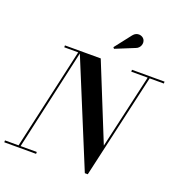

<svg xmlns="http://www.w3.org/2000/svg" viewBox="-206 -1133 1211 1288"><g transform="rotate(20 399.5 -489.5)"><path d="M576 -896C607.5 -906.5 620 -944 604.5 -968.5C591 -990.5 550 -1000.5 524.5 -967L433.5 -850L441 -841ZM-36 -13.5V0H191V-13.5H75.5L236.5 -733L542.5 10H563.5L733.5 -736.5H835V-750H602.5V-736.5H719.5L599 -207.5L379.5 -750H124V-736.5H223.5L61 -13.5Z"/></g></svg>

Font: Bodoni* 16pt Medium
Style: Italic
Weight: 500
Italic angle: -13°
Version: Version 2.3